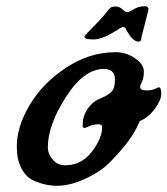

<svg xmlns="http://www.w3.org/2000/svg" viewBox="-20 -567 539 618"><path d="M86 13Q63 2 48.5 -26Q34 -54 34 -95Q34 -159 75.5 -229Q117 -299 192.5 -349Q268 -399 352 -399Q391 -399 422 -374Q443 -357 443 -336.5Q443 -316 437 -304Q431 -292 431 -288Q431 -276 450 -276Q469 -276 479 -281Q489 -286 491 -286Q499 -286 499 -265.5Q499 -245 479 -217.5Q459 -190 430 -177L420 -156Q395 -106 331 -42Q300 -12 252 9.5Q204 31 164 31Q124 31 86 13ZM309 -159Q309 -167 295.5 -167Q282 -167 268 -161Q254 -155 252 -155Q246 -155 246 -164Q246 -203 274 -231Q285 -243 306 -251.5Q327 -260 338.5 -271.5Q350 -283 350 -311Q350 -345 314 -345Q250 -345 192 -254.5Q134 -164 134 -93Q134 -69 153 -50Q167 -35 190 -35Q242 -35 275.5 -78.5Q309 -122 309 -159ZM458 -536 435 -446Q435 -433 426 -433Q406 -433 385 -474Q382 -480 377 -480Q372 -480 366 -476Q312 -440 282 -440Q252 -440 252 -448Q252 -451 262 -462Q308 -508 319.5 -523.5Q331 -539 336 -542.5Q341 -546 353.5 -546Q366 -546 380 -532Q385 -528 390.5 -528Q396 -528 411 -537.5Q426 -547 448 -547Q458 -546 458 -536Z"/></svg>

Font: Condiment
Style: Regular
Weight: 400
Designer: Angel Koziupa, Alejandro Paul
Foundry: Angel Koziupa, Alejandro Paul
Version: Version 1.001